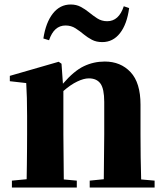

<svg xmlns="http://www.w3.org/2000/svg" viewBox="-20 -838 737 858"><path d="M173.8 -666Q184.6 -737.3 216.3 -777.6Q248 -817.9 295.9 -817.9Q321.3 -817.9 340.8 -807.4Q360.4 -796.9 376 -784.2Q394.5 -769 414.3 -756.1Q434.1 -743.2 459 -743.2Q511.2 -743.2 533.2 -810.1L557.1 -801.8Q547.4 -729.5 516.1 -689.7Q484.9 -649.9 437 -649.9Q410.2 -649.9 390.9 -660.2Q371.6 -670.4 356 -683.1Q337.4 -698.7 317.6 -711.4Q297.9 -724.1 272.9 -724.1Q221.2 -724.1 199.2 -658.2ZM442.9 0H380.9V-30.8L443.8 -37.1L445.8 -237.8V-382.8Q445.8 -440.9 429 -464.4Q412.1 -487.8 377 -487.8Q354.5 -487.8 325 -473.6Q295.4 -459.5 263.2 -431.2V-237.8L265.1 -36.1L323.2 -30.8V0H33.2V-30.8L99.1 -37.1Q99.6 -66.4 100.1 -102.5Q100.6 -138.7 100.8 -174.3Q101.1 -210 101.1 -237.8V-320.8Q101.1 -369.6 100.1 -400.4Q99.1 -431.2 97.2 -466.8L23.9 -475.1V-499L242.2 -562L254.9 -553.2L261.2 -463.9Q310.5 -521 354.5 -542Q398.4 -563 448.2 -563Q519 -563 563.5 -515.6Q607.9 -468.3 607.9 -370.1V-237.8Q607.9 -193.8 608.6 -136.7Q609.4 -79.6 610.8 -36.1L670.9 -30.8V0Z"/></svg>

Font: Source Han Serif TW Heavy
Style: Regular
Weight: 900
Designer: Ryoko NISHIZUKA Ë•øÂ°öÊ∂ºÂ≠ê (kana & ideographs); Frank Grie√ühammer (Latin, Greek & Cyrillic); Wenlong ZHANG Âº†ÊñáÈæô 
Foundry: Adobe
Version: Version 2.003;hotconv 1.1.1;makeotfexe 2.6.0